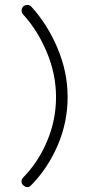

<svg xmlns="http://www.w3.org/2000/svg" viewBox="-20 -661 363 795"><path d="M76 106Q69 100 69 90.5Q69 81 76 74Q138 11 175 -76.5Q212 -164 212 -259Q212 -354 173.5 -445.5Q135 -537 75 -602Q69 -609 69.5 -618.5Q70 -628 77 -635Q85 -641 94.5 -640.5Q104 -640 110 -633Q176 -561 218 -462Q260 -363 260 -259Q260 -155 219 -59.5Q178 36 109 106Q94 122 76 106Z"/></svg>

Font: Hoogli
Style: Regular
Weight: 400
Designer: Anand Singh Naorem
Foundry: Brand New Type
Version: Version 1.00 b007